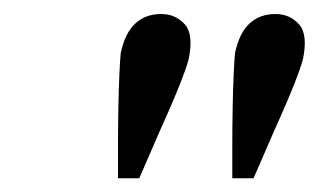

<svg xmlns="http://www.w3.org/2000/svg" viewBox="-20 -730 455 274"><path d="M210 -710Q230.5 -710 243.7 -695.3Q256.8 -680.7 249 -644.5Q245.1 -630.9 236.8 -609.9Q228.5 -588.9 217.8 -564.9Q207 -541 196.8 -517.1Q186.5 -493.2 178.7 -475.6H148.4Q148.4 -493.2 148.4 -520.5Q148.4 -547.9 148.9 -575.2Q149.4 -602.5 150.4 -624.5Q151.4 -646.5 152.3 -654.3Q158.2 -682.6 172.9 -696.3Q187.5 -710 210 -710ZM373 -710Q393.6 -710 406.7 -695.3Q419.9 -680.7 412.1 -644.5Q408.2 -630.9 399.9 -609.9Q391.6 -588.9 380.9 -564.9Q370.1 -541 359.9 -517.1Q349.6 -493.2 341.8 -475.6H311.5Q311.5 -493.2 311.5 -520.5Q311.5 -547.9 312 -575.2Q312.5 -602.5 313.5 -624.5Q314.5 -646.5 315.4 -654.3Q321.3 -682.6 335.9 -696.3Q350.6 -710 373 -710Z"/></svg>

Font: Crimson Pro ExtraLight Light
Style: Italic
Weight: 300
Italic angle: -12°
Version: Version 1.002